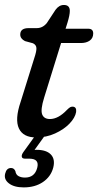

<svg xmlns="http://www.w3.org/2000/svg" viewBox="-27 -558 405 792"><path d="M109 -379.5 76 -388.5Q56.5 -398.5 56.5 -415.5Q56.5 -442 91 -442H124.5Q149.5 -442 166.5 -463.5L202 -517.5Q216.5 -537.5 236.5 -537.5Q261 -537.5 261 -513Q261 -496 251.5 -465L243.5 -439.5H337Q357.5 -439.5 357.5 -420Q357.5 -401 343.5 -390.8Q329.5 -380.5 306.5 -380.5H225L155 -155Q139.5 -105 147 -86Q154.5 -67 179 -67Q213.5 -67 249.5 -105Q258 -113.5 263 -116Q268 -118.5 274 -118Q289.5 -116.5 287 -96Q283 -72.5 259.8 -48.2Q236.5 -24 200.2 -7.5Q164 9 122 9Q68.5 9 51 -28.2Q33.5 -65.5 58 -137.5L114 -317Q124 -346.5 123.2 -359.8Q122.5 -373 109 -379.5ZM125.5 -8.5H165L115.5 60.5Q119.5 60 123.5 60Q164.5 60 183 79.5Q201.5 99 192.5 134Q182.5 171 150 193Q117.5 215 71 215Q31 215 9.5 198.2Q-12 181.5 -5.5 157.5Q0 135 18.5 135Q31 135 36.5 148Q38.5 162.5 49.5 168.5Q60.5 174.5 76 174.5Q116 174.5 126.5 134.5Q136.5 96.5 94 96.5H76.5Q64 96.5 62.8 88.2Q61.5 80 70 68.5Z"/></svg>

Font: Fraunces 72pt S100
Style: Italic
Weight: 400
Italic angle: -16°
Version: Version 1.000; ttfautohint (v1.8.3)